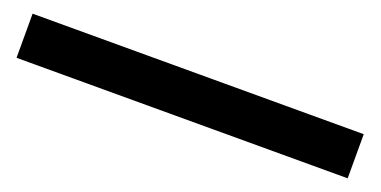

<svg xmlns="http://www.w3.org/2000/svg" viewBox="-19 -81 819 413"><g transform="rotate(20 390.0 125.5)"><path d="M11 176V75H769V176Z"/></g></svg>

Font: Georama ExtraCondensed Thin SemiBold
Style: Regular
Weight: 600
Version: Version 1.001